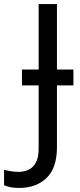

<svg xmlns="http://www.w3.org/2000/svg" viewBox="-98 -734 391 944"><path d="M-4 190Q-28 190 -46 186.5Q-64 183 -78 177V101Q-62 105 -44 108Q-26 111 -6 111Q19 111 41.5 101Q64 91 78 66Q92 41 92 -4V-314H10V-392H92V-714H182V-392H263V-314H182V-11Q182 92 131 141Q80 190 -4 190Z"/></svg>

Font: Noto Sans IKEA
Style: Regular
Weight: 400
Designer: Monotype Design Team
Foundry: Monotype Imaging Inc.
Version: Version 2.001